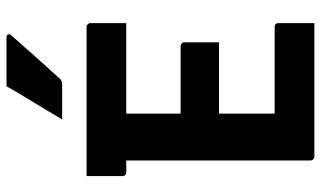

<svg xmlns="http://www.w3.org/2000/svg" viewBox="-218 -768 986 590"><g transform="rotate(-90 275.0 -473.0)"><path d="M29 -700H488Q491 -700 493 -698.5Q495 -697 497 -694.5Q499 -692 499 -689Q499 -658 499 -633.5Q499 -609 499 -578H40Q37 -578 34.5 -579.5Q32 -581 30.5 -583.5Q29 -586 29 -589Q29 -620 29 -645Q29 -670 29 -700ZM166 -411H429Q432 -411 434.5 -409Q437 -407 438.5 -405Q440 -403 440 -400Q440 -379 440 -361.5Q440 -344 440 -327.5Q440 -311 440 -293H166ZM89 0Q86 0 84 -1Q82 -2 80.5 -3.5Q79 -5 78 -7Q77 -9 77 -11Q77 -38 77 -89.5Q77 -141 77 -207.5Q77 -274 77 -347.5Q77 -421 77 -493.5Q77 -566 77 -627H229L221 -605Q221 -582 221 -558Q221 -534 221 -510Q221 -464 221 -415Q221 -366 221 -317Q221 -268 221 -218.5Q221 -169 221 -122H488Q493 -122 496 -119Q499 -116 499 -111Q499 -82 499 -55.5Q499 -29 499 0ZM305 -946Q343 -946 364.5 -946Q386 -946 405.5 -946Q425 -946 456 -946Q462 -946 464 -941.5Q466 -937 462 -932Q443 -911 429 -895Q415 -879 401.5 -863.5Q388 -848 370.5 -829Q353 -810 327 -781Q325 -779 321 -777Q317 -775 311 -775Q283 -775 265.5 -775Q248 -775 234 -775Q220 -775 203 -775Q221 -806 237.5 -833Q254 -860 271 -888Q288 -916 305 -946Z"/></g></svg>

Font: Recursive
Style: Bold
Weight: 700
Version: Version 1.085